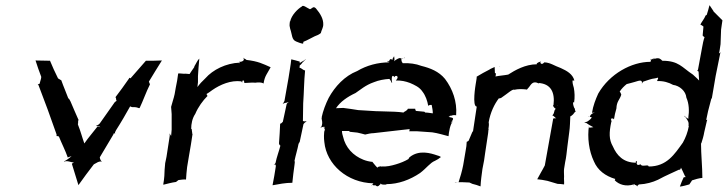

<svg xmlns="http://www.w3.org/2000/svg" viewBox="-20 -673 2684 708"><path d="M111 -450C118 -429 124 -410 132 -390C132 -388 132 -385 131 -382L127 -368V-365C126 -365 124 -364 123 -363C122 -363 120 -362 119 -362C120 -361 122 -360 122 -359C145 -300 167 -239 188 -179C189 -178 189 -172 188 -171C189 -172 194 -171 196 -170H197C207 -145 221 -118 230 -92H231C231 -93 235 -95 237 -95C239 -96 242 -96 244 -97C237 -91 224 -81 216 -78V-77C230 -82 240 -74 253 -74C250 -73 247 -71 245 -69L269 9V10C287 -16 307 -42 326 -67L337 -73C341 -76 351 -79 355 -77V-78C352 -79 348 -88 348 -93L398 -177C398 -178 399 -179 398 -180C399 -180 400 -180 401 -181C402 -181 404 -182 404 -181L405 -182C404 -182 404 -184 404 -185L408 -193C426 -221 445 -254 460 -281C462 -279 469 -277 474 -278C481 -278 489 -276 493 -274L495 -275C508 -302 518 -332 533 -362L529 -372C545 -398 561 -425 577 -450H576C556 -449 539 -449 519 -449H518L462 -385C461 -384 458 -385 457 -386H456C457 -385 455 -382 454 -381C439 -359 422 -336 406 -315V-314C407 -314 407 -311 408 -310V-308C408 -306 409 -302 410 -301C409 -301 404 -297 403 -296L348 -218C345 -214 338 -210 334 -209V-208C338 -209 347 -208 350 -204C346 -205 342 -206 340 -207C324 -186 306 -166 291 -144C283 -166 277 -190 268 -212L267 -216L268 -218V-225C268 -226 269 -231 270 -231L269 -232C260 -253 249 -277 240 -299L235 -308C234 -308 234 -309 234 -309L233 -310H232C224 -332 214 -354 206 -377L204 -378L194 -384C183 -406 173 -428 164 -450C164 -450 164 -449 164 -449C145 -449 130 -450 111 -450Z M611 -278C611 -272 613 -260 613 -252V-195C613 -187 611 -179 611 -172C609 -174 607 -177 607 -180H606C606 -178 605 -175 606 -173L594 -95C593 -88 590 -77 589 -71V-70C588 -63 588 -54 587 -47L586 -24C585 -14 584 -2 582 7L583 8C596 5 613 0 629 -2L638 -9C646 -10 658 -12 666 -11V-12C667 -25 668 -43 670 -57L677 -99C679 -112 682 -127 684 -140L690 -179C689 -178 689 -181 689 -181L687 -196V-197L685 -198C685 -216 689 -237 700 -253C711 -279 728 -302 745 -319C746 -318 747 -318 748 -318C748 -318 747 -317 745 -319C745 -319 746 -320 746 -320C746 -320 745 -320 745 -320V-319C745 -319 744 -320 744 -321C743 -323 743 -325 741 -326C748 -330 755 -335 763 -341C792 -361 831 -378 870 -373C871 -372 872 -369 873 -368C873 -370 873 -372 874 -374C877 -382 882 -371 881 -367H882C900 -368 912 -369 921 -368C927 -369 932 -369 937 -369C941 -369 947 -368 952 -365V-366C954 -378 957 -388 962 -397L978 -425C949 -438 932 -447 889 -452C887 -454 885 -455 883 -456C881 -456 880 -458 879 -460L878 -459C879 -458 879 -454 879 -452C877 -447 869 -445 865 -445C864 -445 864 -446 864 -446C864 -446 862 -445 862 -445C863 -445 864 -444 864 -444V-442C813 -440 765 -416 737 -384C726 -374 716 -363 708 -352C709 -358 709 -364 710 -370V-392C711 -413 713 -436 715 -457C708 -451 703 -438 697 -429L696 -425C690 -417 684 -407 679 -400C673 -400 666 -402 658 -401C651 -401 643 -403 638 -402H637C635 -386 632 -366 628 -349L624 -326C621 -311 614 -292 611 -279ZM864 -441C862 -439 857 -440 864 -441Z M1048 -585V-584C1047 -578 1049 -573 1050 -567C1058 -544 1055 -527 1072 -520C1080 -517 1088 -513 1097 -512H1098C1097 -513 1099 -517 1099 -519C1113 -524 1129 -534 1140 -539C1149 -542 1157 -546 1163 -551C1165 -561 1172 -571 1172 -582C1173 -602 1162 -622 1145 -642C1135 -652 1132 -642 1123 -639C1113 -643 1097 -657 1093 -649C1079 -641 1055 -618 1050 -594H1049C1049 -591 1048 -588 1048 -585ZM1022 -289C1024 -291 1031 -294 1035 -294C1038 -295 1042 -296 1045 -297C1042 -295 1038 -292 1037 -289L1023 -224C1021 -221 1015 -216 1013 -217V-216C1012 -196 1011 -169 1009 -147V-142C1010 -141 1012 -136 1014 -136C1009 -116 1000 -93 996 -72C995 -70 993 -67 990 -67V-66C991 -67 992 -67 994 -66H996C996 -65 996 -64 997 -63V-59C994 -36 989 -12 985 10H986C1008 6 1032 1 1058 1C1060 -20 1063 -44 1066 -65L1067 -74C1067 -75 1067 -79 1066 -80C1070 -100 1077 -122 1081 -143L1083 -146V-147L1084 -148L1085 -149L1099 -215C1101 -219 1108 -224 1110 -225V-226C1107 -225 1100 -225 1097 -227L1098 -292C1101 -333 1101 -374 1105 -413C1098 -414 1093 -421 1084 -424L1085 -428C1085 -428 1086 -432 1085 -432C1087 -432 1092 -438 1093 -439V-440C1098 -444 1103 -451 1107 -453L1106 -454C1101 -448 1091 -446 1085 -440C1085 -442 1086 -445 1085 -446C1074 -449 1065 -452 1055 -454H1054C1052 -432 1047 -408 1044 -386L1029 -301C1027 -297 1024 -291 1022 -289Z M1165 -238C1166 -236 1167 -232 1167 -230C1169 -222 1169 -210 1163 -203C1162 -202 1161 -202 1160 -201H1161C1162 -201 1163 -203 1164 -203C1180 -209 1181 -202 1173 -202V-201C1174 -201 1176 -201 1176 -200C1181 -192 1177 -190 1177 -192C1177 -193 1178 -195 1177 -196C1174 -180 1174 -164 1176 -149C1184 -67 1260 1 1357 3C1356 4 1354 6 1353 8L1350 10L1351 11C1352 10 1353 9 1353 8C1356 11 1360 11 1364 10C1370 14 1372 18 1383 6C1383 5 1384 4 1385 3V5C1387 9 1405 8 1405 7V6C1449 6 1492 -10 1529 -35C1553 -53 1566 -73 1584 -80C1592 -84 1599 -88 1606 -94C1605 -95 1600 -98 1592 -100C1569 -108 1525 -122 1490 -93C1489 -92 1486 -88 1487 -87C1474 -79 1457 -72 1440 -67C1423 -62 1407 -58 1385 -59V-60C1384 -59 1375 -59 1374 -57C1374 -56 1373 -56 1373 -55C1368 -56 1363 -65 1354 -75V-76C1342 -77 1330 -80 1320 -84C1282 -99 1254 -129 1245 -169C1243 -175 1241 -183 1241 -190H1267L1270 -187L1298 -184C1308 -182 1318 -179 1326 -177H1327C1335 -179 1348 -182 1358 -182L1463 -194C1472 -195 1482 -196 1491 -197C1490 -196 1490 -194 1490 -193C1491 -192 1489 -190 1489 -190V-189H1517L1574 -185C1595 -182 1617 -175 1633 -171H1634C1635 -185 1640 -216 1650 -225L1649 -226C1649 -223 1645 -221 1643 -219C1646 -227 1656 -236 1647 -239C1644 -240 1638 -241 1634 -242C1636 -243 1638 -243 1639 -246C1640 -247 1642 -245 1646 -247C1651 -249 1658 -249 1662 -248V-249C1666 -298 1649 -345 1621 -382C1598 -410 1566 -422 1534 -430C1513 -438 1490 -441 1465 -440C1465 -441 1464 -442 1463 -443C1460 -447 1460 -454 1460 -457C1457 -456 1459 -462 1448 -457C1444 -455 1437 -451 1433 -447C1435 -451 1435 -457 1434 -461C1433 -468 1434 -466 1428 -457C1427 -455 1427 -453 1428 -452C1427 -453 1422 -455 1421 -455C1419 -456 1416 -451 1414 -447L1415 -446C1415 -445 1414 -444 1415 -443C1374 -443 1332 -432 1297 -411C1251 -393 1215 -354 1192 -312C1181 -290 1171 -264 1166 -240L1167 -239C1167 -238 1166 -237 1166 -236ZM1219 -274C1235 -298 1261 -316 1291 -330C1308 -341 1327 -359 1359 -370C1376 -377 1397 -381 1416 -382C1420 -377 1423 -372 1425 -367L1426 -368C1425 -372 1424 -381 1425 -387C1426 -396 1432 -394 1434 -388C1437 -398 1454 -393 1442 -379C1442 -378 1440 -377 1440 -377V-376C1459 -377 1476 -373 1492 -367C1508 -360 1527 -352 1538 -335C1549 -321 1556 -301 1559 -283H1560C1560 -284 1564 -286 1566 -286H1572V-285C1574 -275 1576 -265 1576 -255C1566 -256 1558 -258 1548 -258L1545 -261L1514 -264C1512 -266 1511 -270 1511 -272H1484C1483 -268 1478 -265 1475 -263C1474 -263 1468 -259 1468 -258C1459 -259 1445 -261 1435 -261L1370 -263H1367L1301 -267C1283 -270 1262 -273 1246 -275ZM1412 -443C1405 -450 1411 -449 1414 -447ZM1460 -457C1460 -458 1462 -459 1462 -459H1468C1466 -458 1462 -458 1460 -457ZM1468 -459H1473V-460C1472 -460 1470 -460 1468 -459Z M1657 -1 1658 0C1674 -2 1695 -1 1711 0L1722 5C1732 7 1743 11 1751 14H1752C1753 -6 1756 -29 1759 -50L1765 -81L1769 -109L1780 -182L1781 -193C1781 -194 1782 -196 1782 -196C1782 -196 1781 -197 1781 -197C1782 -205 1784 -214 1782 -222C1788 -258 1803 -289 1820 -311V-310C1822 -310 1826 -311 1828 -312C1852 -328 1870 -346 1877 -342C1890 -345 1904 -345 1922 -343L1923 -342C1924 -345 1929 -349 1931 -352C1938 -361 1945 -377 1967 -365C1968 -365 1967 -366 1966 -367C2011 -364 2027 -333 2021 -285H2020V-284C2019 -284 2019 -285 2019 -284C2021 -279 2024 -275 2029 -272C2028 -271 2026 -268 2025 -266L2022 -255C2021 -253 2018 -248 2017 -248V-247C2022 -247 2026 -239 2031 -237C2028 -237 2023 -237 2020 -236L1989 -63C1980 -45 1969 -28 1961 -12C1972 -11 1986 -9 1999 -6L2036 5C2044 5 2052 6 2059 7H2060C2061 -3 2059 -12 2060 -22C2060 -31 2059 -42 2060 -50L2064 -75C2068 -92 2070 -114 2072 -131L2079 -185C2082 -204 2082 -227 2083 -244C2085 -244 2091 -249 2093 -251L2100 -260C2100 -261 2102 -262 2103 -262L2104 -263C2103 -263 2101 -264 2101 -265C2100 -266 2101 -268 2100 -269V-272C2100 -272 2099 -274 2098 -274C2090 -293 2094 -298 2096 -296C2097 -295 2096 -295 2097 -295C2100 -314 2099 -333 2096 -349C2091 -366 2091 -370 2091 -376H2098C2092 -400 2070 -412 2048 -422C2025 -430 2008 -443 1987 -443L1984 -440C1976 -433 1970 -442 1974 -446C1974 -447 1975 -447 1975 -447C1974 -447 1974 -447 1973 -446C1960 -442 1957 -437 1960 -436C1917 -436 1879 -414 1854 -398C1839 -395 1821 -394 1807 -391C1808 -394 1809 -398 1808 -403L1805 -404C1805 -411 1804 -419 1804 -426C1797 -422 1791 -421 1784 -416C1769 -408 1753 -400 1739 -391H1738C1738 -382 1735 -371 1734 -362C1734 -362 1720 -280 1738 -280L1724 -187H1723V-189H1722V-187L1708 -154C1707 -153 1702 -150 1701 -150C1701 -141 1699 -127 1697 -117L1688 -64C1684 -43 1677 -19 1671 -1ZM1822 -426 1823 -428 1824 -427ZM2007 -444V-445L2005 -443C2005 -443 2006 -444 2007 -444ZM2033 -289C2034 -288 2034 -287 2035 -286C2034 -287 2034 -288 2034 -289ZM2035 -286 2037 -284V-283C2037 -283 2036 -284 2035 -286Z M2136 -221C2139 -221 2144 -219 2147 -216C2147 -216 2161 -207 2168 -204C2163 -204 2155 -201 2152 -203C2150 -199 2153 -208 2152 -211C2145 -165 2152 -116 2170 -78C2184 -45 2212 -24 2249 -13C2248 -12 2247 -9 2247 -8C2263 8 2288 16 2317 7C2317 7 2317 8 2317 8C2317 8 2318 7 2318 7V5C2318 7 2323 9 2324 10C2324 10 2324 9 2324 9C2324 9 2325 9 2324 9C2326 10 2329 12 2329 14H2330C2330 12 2334 8 2335 8C2336 7 2337 6 2337 7H2338C2362 6 2387 -1 2406 -10C2437 -27 2465 -38 2483 -47C2488 -46 2490 -49 2491 -55C2495 -48 2499 -38 2502 -32C2504 -29 2505 -23 2509 -20C2507 -20 2503 -20 2501 -19C2496 -8 2491 3 2487 15C2498 14 2511 10 2522 7L2532 -8C2544 -12 2558 -16 2570 -17C2570 -57 2565 -104 2565 -145L2566 -144C2570 -156 2575 -173 2577 -186L2587 -229C2587 -230 2589 -231 2589 -231H2587C2586 -231 2584 -231 2584 -230C2586 -240 2589 -252 2591 -263L2603 -309C2604 -309 2605 -311 2605 -311L2611 -346L2619 -393L2636 -477C2636 -478 2637 -479 2637 -480C2637 -480 2636 -480 2636 -480C2636 -479 2635 -478 2634 -478C2633 -477 2631 -476 2631 -475C2634 -486 2635 -498 2637 -510L2639 -564C2641 -575 2642 -588 2644 -598C2633 -608 2622 -621 2611 -631V-632C2606 -639 2602 -646 2597 -653H2596C2593 -642 2590 -629 2586 -618L2582 -616C2577 -603 2567 -592 2563 -583V-582C2566 -581 2571 -578 2574 -575L2571 -542C2572 -540 2577 -536 2578 -536C2574 -525 2571 -510 2569 -498L2554 -417C2554 -415 2552 -412 2551 -412V-411C2552 -412 2555 -410 2556 -409C2556 -398 2558 -386 2558 -376C2551 -384 2542 -391 2535 -398C2494 -425 2483 -449 2422 -449C2417 -455 2410 -461 2397 -457C2394 -456 2390 -455 2386 -454H2385L2384 -453L2383 -454C2386 -456 2390 -457 2393 -459H2394C2395 -460 2396 -460 2395 -459C2394 -459 2393 -457 2392 -457L2393 -458C2392 -457 2391 -457 2390 -456L2391 -457C2389 -456 2387 -455 2386 -454H2385C2384 -454 2384 -453 2384 -453C2383 -453 2382 -452 2381 -452C2382 -452 2382 -454 2383 -454C2382 -454 2382 -455 2379 -455C2380 -454 2380 -453 2380 -452C2381 -449 2379 -445 2378 -445C2309 -445 2228 -401 2186 -328C2176 -306 2167 -283 2163 -257C2167 -257 2177 -259 2173 -258C2161 -255 2154 -246 2156 -242C2158 -242 2159 -241 2161 -241C2163 -241 2161 -235 2149 -227C2146 -224 2138 -222 2135 -222ZM2148 -243H2152L2149 -244ZM2152 -243C2153 -243 2155 -242 2156 -242V-241ZM2157 -241C2157 -241 2156 -241 2156 -241C2156 -241 2157 -241 2157 -241ZM2232 -234C2232 -235 2239 -238 2242 -235C2243 -234 2243 -233 2244 -233C2246 -246 2249 -260 2253 -273C2254 -300 2265 -304 2271 -324C2270 -328 2267 -334 2265 -335C2272 -346 2281 -355 2291 -363C2298 -365 2312 -368 2321 -371C2335 -375 2350 -382 2347 -364V-363C2347 -366 2350 -370 2352 -372C2365 -376 2382 -383 2395 -384C2396 -384 2399 -385 2400 -385C2407 -388 2409 -387 2404 -377L2403 -375L2404 -374C2426 -375 2446 -369 2462 -360C2486 -357 2509 -337 2511 -313C2521 -291 2522 -263 2518 -238C2518 -238 2519 -237 2519 -237C2519 -236 2517 -236 2518 -235C2512 -238 2507 -242 2504 -246L2503 -245C2508 -242 2513 -234 2516 -228C2522 -217 2518 -211 2519 -209C2520 -209 2520 -208 2520 -208C2516 -185 2508 -165 2498 -147C2467 -104 2439 -59 2372 -59C2372 -60 2371 -62 2370 -62C2366 -65 2355 -60 2346 -63C2345 -64 2342 -66 2343 -67H2342C2342 -67 2337 -65 2335 -65C2329 -63 2328 -70 2327 -73C2328 -73 2328 -74 2329 -74C2330 -76 2326 -81 2325 -79C2325 -77 2324 -74 2325 -73C2278 -73 2254 -101 2240 -133C2225 -159 2226 -184 2234 -223H2235C2235 -225 2234 -231 2233 -234ZM2378 -455H2380C2379 -455 2379 -456 2378 -456C2378 -456 2378 -455 2378 -455ZM2387 -454C2388 -455 2390 -455 2391 -456C2390 -455 2388 -455 2387 -454ZM2315 10 2316 11 2317 8C2317 9 2316 9 2315 10ZM2425 -447C2425 -447 2424 -448 2424 -448C2425 -448 2425 -447 2425 -447ZM2521 -240C2521 -239 2520 -239 2520 -239C2520 -240 2521 -241 2521 -241Z"/></svg>

Font: Charger Mayhem
Style: Obl
Weight: 400
Designer: Jasper
Foundry: Cannot Into Space Fonts
Version: Version 0.98